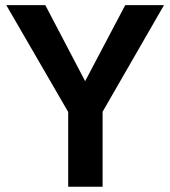

<svg xmlns="http://www.w3.org/2000/svg" viewBox="-20 -710 647 730"><path d="M370.1 -285.2V0H239.3V-284.2L3.9 -690.4H152.3L303.7 -401.4L456.1 -690.4H603.5Z"/></svg>

Font: Altinn-DIN Exp
Style: DINExp-Bold
Weight: 700
Width: 7
Designer: Charles Nix
Foundry: Altinn
Version: Version 2.00